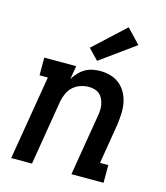

<svg xmlns="http://www.w3.org/2000/svg" viewBox="-116 -876 832 964"><g transform="rotate(15 300.0 -393.5)"><path d="M33 0 106 -438H63V-530H229L217 -460Q228 -478 242.5 -493.5Q257 -509 275 -519.5Q293 -530 313 -534Q333 -538 352 -538Q381 -538 408 -530Q435 -522 455.5 -504.5Q476 -487 488.5 -463Q501 -439 506 -412Q511 -385 509.5 -356Q508 -327 504 -298L470 -92H513V0H346L398 -313Q401 -329 402 -344.5Q403 -360 400.5 -375Q398 -390 391.5 -404Q385 -418 374.5 -427.5Q364 -437 349 -441.5Q334 -446 318 -446Q297 -446 275.5 -439Q254 -432 237 -417Q220 -402 210.5 -381Q201 -360 197 -339L141 0ZM323 -583 271 -637 433 -787 503 -713Z"/></g></svg>

Font: Iosevka Slab Semibold Extended
Style: Italic
Weight: 600
Width: 7
Italic angle: -9°
Monospace: yes
Designer: Belleve Invis
Foundry: Belleve Invis
Version: Version 11.1.0; ttfautohint (v1.8.3)